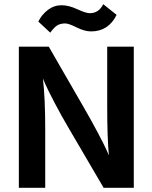

<svg xmlns="http://www.w3.org/2000/svg" viewBox="-20 -897 728 917"><path d="M196 0H70V-674H213L375 -393Q415 -324 446.5 -264.5Q478 -205 489 -180L500 -155Q492 -238 492 -393V-674H619V0H475L311 -280Q272 -346 240.5 -406.5Q209 -467 197 -494L185 -522Q196 -427 196 -281ZM292 -785Q268 -785 253 -775.5Q238 -766 220 -741L163 -794Q179 -827 208.5 -849.5Q238 -872 274 -872Q308 -872 349 -853Q390 -834 409 -834Q452 -834 473 -877L537 -826Q498 -747 415 -747Q384 -747 346 -766Q308 -785 292 -785Z"/></svg>

Font: Hind Siliguri SemiBold
Style: Regular
Weight: 600
Designer: Jyotish Sonowal
Foundry: Indian Type Foundry
Version: Version 1.001;PS 1.0;hotconv 1.0.86;makeotf.lib2.5.63406; tt